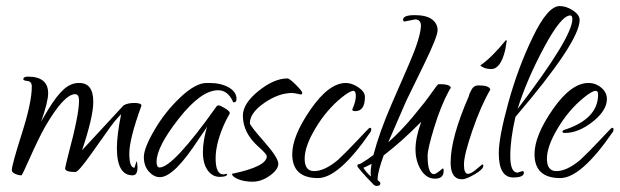

<svg xmlns="http://www.w3.org/2000/svg" viewBox="-20 -547 2046 634"><path d="M447 -198Q407 -88 407 -40.5Q407 7 424 7Q427 -1 431 -15Q434 -8 434 6Q434 32 418 32Q366 32 366 -58Q366 -101 380 -170Q357 -147 334 -113L282 -40Q239 21 229 21Q195 21 195 9Q195 6 206 -38Q241 -168 241 -215Q241 -236 228 -236Q191 -236 128 -127Q106 -87 79.5 -27.5Q53 32 51 32Q41 32 30 27Q19 22 19 15Q19 -2 52 -105.5Q85 -209 85 -261Q85 -278 71 -279.5Q57 -281 57 -285Q57 -294 72 -294Q139 -294 139 -239Q139 -211 116 -146L139 -185Q167 -231 190.5 -252Q214 -273 240 -273Q241 -273 242 -273Q288 -273 288 -211Q288 -161 251 -51L388 -199Q401 -207 424 -207Q447 -207 447 -198Z M718 29 728 27 730 28Q730 37 705.5 37Q681 37 665.5 15Q650 -7 650 -44.5Q650 -82 664 -130Q664 -127 637 -89Q555 38 508 38Q488 38 471.5 19.5Q455 1 455 -28.5Q455 -58 490.5 -118.5Q526 -179 576 -226Q626 -273 662 -273H672Q709 -273 735 -258.5Q761 -244 761 -220Q761 -209 752 -209Q749 -209 749 -212Q732 -249 700 -249Q644 -249 570.5 -155.5Q497 -62 497 -13Q497 6 507 6Q552 6 696 -197Q698 -199 702.5 -199Q707 -199 723 -189.5Q739 -180 739 -173Q739 -173 725 -147Q692 -77 692 -24Q692 29 718 29Z M973 -235Q951 -240 945 -240Q900 -240 852.5 -207Q805 -174 805 -140Q805 -133 852 -79.5Q899 -26 899 -6.5Q899 13 871 33Q843 53 814.5 53Q786 53 766 44.5Q746 36 746 27Q861 3 861 -31Q861 -38 834 -62Q782 -108 782 -165Q782 -205 833.5 -246.5Q885 -288 929 -288Q936 -288 957 -267Q978 -246 978 -240.5Q978 -235 973 -235Z M1200 -125Q1206 -125 1206 -120.5Q1206 -116 1204 -112Q1099 41 1030 41Q945 41 945 -38Q945 -98 1005.5 -185.5Q1066 -273 1122 -273Q1142 -273 1163.5 -258.5Q1185 -244 1185 -227Q1185 -180 1153 -180Q1144 -180 1143 -185Q1155 -212 1155 -229.5Q1155 -247 1147 -247Q1135 -247 1107 -224Q1058 -184 1022 -124Q986 -64 986 -23Q986 18 1017 18Q1052 18 1096 -19Q1124 -45 1161.5 -85Q1199 -125 1200 -125Z M1351 -483 1316 -476Q1311 -476 1311 -482Q1311 -497 1349.5 -497Q1388 -497 1406.5 -483Q1425 -469 1425 -447.5Q1425 -426 1380 -334L1321 -213L1262 -77Q1303 -113 1343.5 -161.5Q1384 -210 1404.5 -239.5Q1425 -269 1428 -269H1433Q1469 -269 1469 -255Q1469 -259 1464 -250Q1436 -199 1414 -127Q1392 -55 1392 -33Q1392 28 1413 28Q1420 28 1442 9Q1445 9 1445 17Q1445 43 1416.5 43Q1388 43 1370 14Q1352 -15 1352 -54Q1352 -93 1371 -145Q1306 -79 1247 -34Q1227 21 1227 43V48Q1236 54 1236 58Q1236 67 1224 67Q1218 67 1213 62Q1160 7 1160 1Q1160 -5 1166 -5H1168Q1195 -21 1213 -35Q1233 -111 1273 -203L1330 -334Q1368 -421 1370 -461Q1370 -483 1351 -483ZM1205 36Q1204 31 1204 21.5Q1204 12 1207 -6Q1184 6 1180 7Q1189 22 1205 36Z M1651 -415Q1653 -415 1653 -410L1648 -381Q1633 -319 1602 -319Q1579 -319 1566 -331Q1604 -357 1651 -415ZM1525 27Q1534 27 1548 16Q1562 5 1565 2Q1568 -1 1572 -4Q1576 -4 1576 0Q1576 12 1547.5 28.5Q1519 45 1506 45Q1468 45 1468 -10Q1468 -92 1528 -229Q1528 -233 1533.5 -244Q1539 -255 1542 -258Q1549 -265 1561 -265Q1596 -265 1599 -251Q1568 -198 1540 -116.5Q1512 -35 1512 -4Q1512 27 1525 27Z M1689 23 1705 18Q1710 18 1710 23Q1710 39 1675 39Q1627 39 1627 -41Q1627 -94 1659 -209.5Q1691 -325 1740 -426Q1789 -527 1828 -527Q1850 -527 1872 -512.5Q1894 -498 1894 -481Q1894 -409 1682 -161Q1665 -87 1665 -32Q1665 23 1689 23ZM1870 -484Q1870 -496 1863 -496Q1833 -496 1776 -389.5Q1719 -283 1689 -187Q1870 -424 1870 -484Z M2000 -125Q2006 -125 2006 -120.5Q2006 -116 2004 -112Q1899 41 1830 41Q1745 41 1745 -38Q1745 -99 1805.5 -186Q1866 -273 1923 -273Q1947 -273 1965.5 -257.5Q1984 -242 1984 -220Q1984 -182 1937 -145Q1890 -108 1846 -108Q1837 -108 1837 -112L1840 -117Q1955 -153 1955 -235Q1955 -247 1947 -247Q1935 -247 1907 -224Q1858 -184 1822 -124Q1786 -64 1786 -23Q1786 18 1817 18Q1852 18 1896 -19Q1924 -45 1961.5 -85Q1999 -125 2000 -125Z"/></svg>

Font: Qwigley
Style: Regular
Weight: 400
Designer: Robert E. Leuschke
Foundry: Robert E. Leuschke
Version: Version 1.003